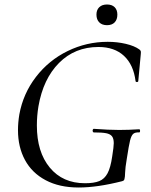

<svg xmlns="http://www.w3.org/2000/svg" viewBox="-20 -822 671 854"><path d="M60 -243Q60 -277 66 -313Q83 -406 140 -480Q197 -554 281 -595Q365 -636 459 -636Q501 -636 539.5 -627Q578 -618 600 -602Q605 -598 606 -594.5Q607 -591 606.5 -586Q606 -581 606 -579L595 -461Q594 -457 589 -457Q584 -457 583 -461Q574 -534 531.5 -573.5Q489 -613 418 -613Q313 -613 242.5 -542Q172 -471 151 -349Q144 -307 144 -264Q144 -146 201.5 -76.5Q259 -7 358 -7Q398 -7 421.5 -16.5Q445 -26 458.5 -51.5Q472 -77 479 -126Q486 -170 486 -185Q486 -206 478 -216Q470 -226 452 -229.5Q434 -233 397 -233Q395 -233 393.5 -235.5Q392 -238 392 -241Q392 -244 393.5 -246.5Q395 -249 397 -249Q465 -244 510 -244Q553 -244 599 -247Q603 -247 603 -240Q603 -233 599 -233Q581 -234 572.5 -226.5Q564 -219 558.5 -197Q553 -175 544 -116Q537 -75 536.5 -54.5Q536 -34 534 -28Q533 -22 531 -20Q529 -18 523 -16Q413 12 330 12Q244 12 183 -20.5Q122 -53 91 -110.5Q60 -168 60 -243ZM409 -757Q409 -778 421.5 -790Q434 -802 456 -802Q478 -802 490 -790Q502 -778 502 -757Q502 -735 490 -722.5Q478 -710 456 -710Q434 -710 421.5 -722.5Q409 -735 409 -757Z"/></svg>

Font: Cormorant Garamond Medium
Style: Italic
Weight: 500
Italic angle: -10°
Designer: Christian Thalmann (Catharsis Fonts)
Foundry: Catharsis Fonts
Version: Version 4.000